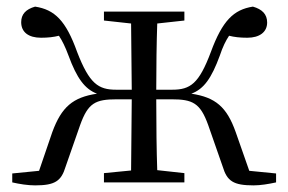

<svg xmlns="http://www.w3.org/2000/svg" viewBox="-20 -551 870 580"><path d="M294 -489 376 -480 378 -280H331C277 -280 250 -298 213 -394C179 -489 145 -522 86 -531C58 -523 44 -508 44 -484C44 -454 66 -437 104 -437C125 -437 142 -439 158 -443C168 -428 177 -410 187 -383C212 -315 236 -282 273 -268C200 -257 166 -228 138 -152L98 -35L17 -27V0C39 5 64 9 86 9C146 9 165 -4 178 -47L222 -173C246 -240 268 -251 333 -251H378L376 -36L294 -28V0H537V-28L455 -37C453 -92 452 -175 452 -251H498C562 -251 585 -240 609 -173L653 -47C666 -4 685 9 746 9C767 9 791 5 814 0V-27L733 -35L692 -152C665 -228 631 -257 558 -268C596 -282 619 -315 644 -383C653 -410 662 -428 672 -443C688 -439 705 -437 727 -437C764 -437 787 -454 787 -483C787 -508 772 -523 744 -531C686 -522 652 -489 617 -394C581 -298 555 -280 500 -280H452C452 -344 453 -425 455 -480L537 -489V-516H294Z"/></svg>

Font: Source Han Serif CN
Style: Regular
Weight: 400
Designer: Ryoko NISHIZUKA 西塚涼子 (kana & ideographs); Frank Grießhammer (Latin, Greek & Cyrillic); Wenlong ZHANG 张文龙 (bopomofo); San
Foundry: Adobe
Version: Version 2.003;hotconv 1.1.1;makeotfexe 2.6.0